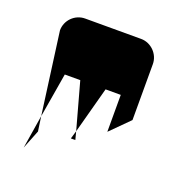

<svg xmlns="http://www.w3.org/2000/svg" viewBox="-91 -825 570 606"><g transform="rotate(20 194.5 -521.5)"><path d="M33 -684 70 -409 95 -558H147L190 -402L232 -558H283V-434L345 -496V-684C345 -717 317 -746 283 -746H95C61 -746 33 -718 33 -684ZM52 -297 77 -360 70 -409ZM182 -375H197L190 -402Z"/></g></svg>

Font: bitstorm
Style: cn
Weight: 400
Version: Version 0.2